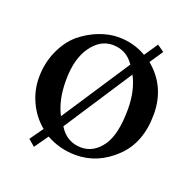

<svg xmlns="http://www.w3.org/2000/svg" viewBox="-97 -572 711 707"><g transform="rotate(20 258.0 -219.0)"><path d="M434 -455 399 -403Q480 -336 480 -227Q480 -115 413 -52Q346 12 260 12Q198 12 144 -18L106 36L80 14L117 -38Q78 -70 57 -116Q36 -161 36 -210Q36 -268 58 -316Q79 -363 113 -392Q147 -420 186 -435Q225 -450 262 -450Q321 -450 371 -421L407 -474ZM161 -104 336 -370Q305 -416 251 -416Q202 -416 168 -368Q133 -320 133 -234Q133 -157 161 -104ZM356 -338 182 -72Q213 -21 270 -21Q319 -21 352 -68Q384 -114 384 -213Q384 -285 356 -338Z"/></g></svg>

Font: Ponomar
Style: Regular
Weight: 400
Version: Version 1.301; ttfautohint (v1.8.4.7-5d5b)